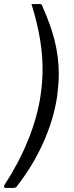

<svg xmlns="http://www.w3.org/2000/svg" viewBox="-61 -762 367 947"><path d="M2 165C9 165 14 164 19 161C124 28 198 -131 221 -288C226 -329 229 -365 229 -396C229 -512 201 -612 148 -731C147 -738 143 -742 137 -742H100C93 -742 94 -740 94 -740C94 -739 95 -738 96 -736C131 -623 149 -518 149 -422C149 -381 146 -339 140 -297C119 -145 51 13 -40 152C-41 154 -41 155 -41 157C-41 160 -40 165 -32 165Z"/></svg>

Font: Libre Franklin
Style: Italic
Weight: 400
Italic angle: -8°
Designer: Pablo Impallari, Rodrigo Fuenzalida
Foundry: Impallari Type
Version: Version 1.002; ttfautohint (v1.5)